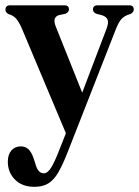

<svg xmlns="http://www.w3.org/2000/svg" viewBox="-24 -459 524 724"><path d="M198.5 109 224.5 43.5 58 -352.5Q47.5 -376.5 37 -388.5Q26.5 -400.5 9 -405.5Q-3.5 -412 -3.5 -421.5Q-3.5 -439 14 -439H219.5Q236 -439 236 -423Q236 -413 222.5 -407L198.5 -402Q172 -394 186.5 -358.5L286 -109.5L378 -351.5Q386 -373 381.8 -384.5Q377.5 -396 361 -401.5L339.5 -407Q326.5 -412.5 326.5 -423Q326.5 -439 344.5 -439H462.5Q480.5 -439 480.5 -423Q480.5 -413.5 468.5 -406.5Q447 -400.5 435.8 -389.2Q424.5 -378 413.5 -350.5L233 110Q214 159 197.2 188.8Q180.5 218.5 159.2 232Q138 245.5 105.5 245.5Q59.5 245.5 32.5 218.2Q5.5 191 5.5 151Q5.5 124 18.8 108.5Q32 93 54.5 93Q71.5 93 83 103.5Q94.5 114 103 138.5L109.5 159Q119 194.5 141 194.5Q155.5 194.5 168.8 173.2Q182 152 198.5 109Z"/></svg>

Font: Fraunces 144pt Soft SemiBold
Style: Regular
Weight: 600
Version: Version 1.000;[b76b70a41]